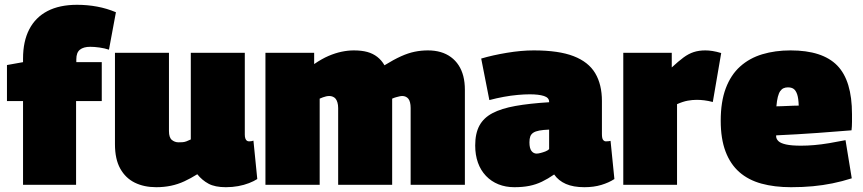

<svg xmlns="http://www.w3.org/2000/svg" viewBox="-20 -770 3594 800"><path d="M76 0V-349H9V-499L76 -511V-526Q76 -598 102 -648Q128 -698 178 -724Q228 -750 301 -750Q344 -750 384.5 -742.5Q425 -735 463 -719L434 -563Q416 -569 394.5 -572Q373 -575 356 -575Q328 -575 313 -563Q298 -551 298 -523V-511H404V-349H297V0Z M631 10Q580 10 541.5 -9Q503 -28 481 -67.5Q459 -107 459 -169V-550H684V-224Q684 -197 696 -187Q708 -177 724 -177Q733 -177 740.5 -177.5Q748 -178 756.5 -181Q765 -184 775 -189V-550H1000V-209Q1000 -199 1002.5 -192.5Q1005 -186 1009 -183.5Q1013 -181 1018 -181Q1028 -181 1036 -184L1052 -24Q1038 -15 1017.5 -7Q997 1 972.5 5.5Q948 10 921 10Q876 10 849 -4.5Q822 -19 802 -44Q775 -27 748 -14.5Q721 -2 692 4Q663 10 631 10Z M1086 0V-550H1289V-503Q1321 -525 1349 -537Q1377 -549 1403.5 -554.5Q1430 -560 1454 -560Q1487 -560 1510.5 -553.5Q1534 -547 1552 -533Q1570 -519 1582 -498Q1621 -522 1651 -535.5Q1681 -549 1708 -554.5Q1735 -560 1763 -560Q1792 -560 1816 -553Q1840 -546 1859 -532Q1878 -518 1891 -498Q1904 -478 1910.5 -452.5Q1917 -427 1917 -396V0H1691V-320Q1691 -333 1688.5 -343Q1686 -353 1681.5 -358.5Q1677 -364 1670.5 -367Q1664 -370 1656 -370Q1651 -370 1644.5 -368.5Q1638 -367 1630.5 -365Q1623 -363 1614 -359Q1614 -354 1614 -349Q1614 -344 1614 -339V0H1389V-320Q1389 -333 1386 -343Q1383 -353 1378.5 -358.5Q1374 -364 1367 -367Q1360 -370 1352 -370Q1346 -370 1339 -368.5Q1332 -367 1325.5 -364.5Q1319 -362 1312 -359V0Z M1960 -164Q1960 -214 1977.5 -246.5Q1995 -279 2032 -298.5Q2069 -318 2127.5 -328.5Q2186 -339 2268 -344V-346Q2268 -363 2246.5 -370Q2225 -377 2187 -377Q2165 -377 2137 -374.5Q2109 -372 2079 -366.5Q2049 -361 2019 -353L1985 -526Q2032 -540 2092 -550Q2152 -560 2204 -560Q2308 -560 2370 -536Q2432 -512 2460 -465Q2488 -418 2488 -349V-212Q2488 -193 2493 -187Q2498 -181 2504 -181Q2509 -181 2514.5 -181.5Q2520 -182 2524 -183L2540 -24Q2517 -9 2485.5 0.5Q2454 10 2415 10Q2369 10 2338 -3.5Q2307 -17 2289 -43Q2263 -25 2238 -13Q2213 -1 2185.5 4.5Q2158 10 2123 10Q2087 10 2057 -2Q2027 -14 2005 -37Q1983 -60 1971.5 -92Q1960 -124 1960 -164ZM2186 -177Q2186 -152 2194.5 -141Q2203 -130 2216 -130Q2222 -130 2232 -132.5Q2242 -135 2252.5 -139Q2263 -143 2268 -149V-230Q2243 -229 2227 -226Q2211 -223 2202 -217Q2193 -211 2189.5 -201.5Q2186 -192 2186 -177Z M2779 -550V-489Q2807 -515 2828 -530.5Q2849 -546 2870.5 -553Q2892 -560 2919 -560Q2933 -560 2949 -557.5Q2965 -555 2985 -549L2950 -345Q2931 -350 2914.5 -352Q2898 -354 2883 -354Q2865 -354 2845.5 -350.5Q2826 -347 2801 -336V0H2577V-550Z M3276 10Q3207 10 3152.5 -5Q3098 -20 3060.5 -53Q3023 -86 3003 -139Q2983 -192 2983 -267Q2983 -346 3004 -402Q3025 -458 3064 -493Q3103 -528 3156.5 -544Q3210 -560 3274 -560Q3407 -560 3468.5 -497Q3530 -434 3530 -294Q3530 -282 3530 -262.5Q3530 -243 3528 -227Q3500 -225 3463.5 -222Q3427 -219 3385.5 -216Q3344 -213 3300.5 -210.5Q3257 -208 3214 -206Q3214 -205 3214 -203.5Q3214 -202 3214 -200Q3215 -190 3224 -181.5Q3233 -173 3255.5 -168Q3278 -163 3318 -163Q3344 -163 3373 -165.5Q3402 -168 3435 -173.5Q3468 -179 3503 -186L3529 -27Q3488 -14 3448.5 -6Q3409 2 3367 6Q3325 10 3276 10ZM3215 -327Q3225 -327 3236.5 -327.5Q3248 -328 3260.5 -328.5Q3273 -329 3285 -329.5Q3297 -330 3308 -330Q3307 -361 3301.5 -377Q3296 -393 3287 -399.5Q3278 -406 3263 -406Q3253 -406 3245 -402.5Q3237 -399 3231 -390.5Q3225 -382 3221 -366.5Q3217 -351 3215 -327Z"/></svg>

Font: Georama ExtraCondensed Thin Black
Style: Regular
Weight: 900
Version: Version 1.001